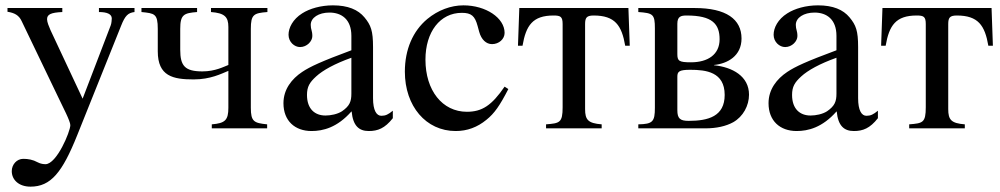

<svg xmlns="http://www.w3.org/2000/svg" viewBox="-20 -480 3741 718"><path d="M483 -450H350V-435C381 -435 398 -427 398 -411C398 -407 397 -392 394 -385L289 -111L169 -367C163 -381 156 -397 156 -408C156 -426 170 -433 213 -435V-450H8V-436C34 -432 51 -423 61 -401L197 -118C216 -78 243 -27 243 -12C243 12 192 134 150 134C144 134 132 133 121 127C103 117 85 114 67 114C43 114 24 135 24 160C24 193 51 218 94 218C170 218 213 165 269 25L433 -384C448 -422 459 -432 483 -435Z M980 -450H769V-435C820 -431 834 -417 834 -379V-237C818 -231 785 -213 737 -213C671 -213 654 -234 654 -294V-372C654 -426 668 -431 717 -435V-450H509V-435C558 -430 570 -429 570 -372V-288C570 -195 627 -183 704 -183C767 -183 807 -204 834 -215V-77C834 -31 822 -19 772 -15V0H979V-15C930 -20 918 -25 918 -77V-372C918 -426 929 -431 980 -435Z M1449 -66C1432 -52 1422 -47 1406 -47C1388 -47 1375 -67 1375 -113V-304C1375 -365 1367 -386 1343 -415C1319 -444 1281 -460 1225 -460C1180 -460 1138 -448 1110 -430C1075 -408 1059 -376 1059 -350C1059 -323 1081 -304 1102 -304C1128 -304 1148 -326 1148 -345C1148 -366 1142 -369 1142 -387C1142 -414 1172 -433 1212 -433C1257 -433 1294 -408 1294 -346V-292C1181 -250 1140 -231 1110 -211C1071 -185 1040 -146 1040 -94C1040 -28 1083 10 1145 10C1188 10 1241 -3 1294 -63H1295C1300 -10 1322 10 1359 10C1393 10 1419 0 1449 -38ZM1294 -130C1294 -101 1288 -84 1259 -64C1242 -53 1217 -48 1197 -48C1158 -48 1128 -72 1128 -125C1128 -156 1138 -172 1162 -194C1187 -217 1232 -242 1294 -264Z M1867 -156C1819 -86 1783 -62 1726 -62C1634 -62 1571 -142 1571 -257C1571 -361 1626 -432 1707 -432C1743 -432 1756 -420 1766 -383L1772 -361C1780 -332 1798 -315 1820 -315C1846 -315 1867 -334 1867 -357C1867 -413 1797 -460 1713 -460C1666 -460 1618 -442 1578 -409C1524 -364 1494 -295 1494 -212C1494 -83 1573 10 1684 10C1727 10 1765 -4 1799 -32C1829 -56 1849 -85 1881 -147Z M2335 -309 2330 -450H1922L1917 -309H1934C1947 -385 1972 -422 2050 -422C2076 -422 2084 -418 2084 -390V-79C2084 -21 2073 -19 2022 -15V0H2230V-15C2179 -19 2168 -32 2168 -72V-390C2168 -414 2174 -422 2200 -422C2280 -422 2305 -385 2318 -309Z M2650 -237C2701 -242 2753 -271 2753 -336C2753 -408 2696 -450 2578 -450H2367V-435C2422 -431 2429 -427 2429 -374V-77C2429 -25 2421 -16 2367 -15V0H2618C2659 0 2695 -8 2722 -23C2759 -44 2781 -85 2781 -126C2781 -195 2719 -229 2650 -236ZM2513 -391C2513 -419 2527 -422 2548 -422C2644 -422 2671 -390 2671 -333C2671 -276 2627 -247 2564 -247C2519 -247 2513 -252 2513 -278ZM2513 -193C2513 -212 2519 -219 2561 -219C2620 -219 2690 -211 2690 -125C2690 -45 2629 -28 2555 -28C2523 -28 2513 -37 2513 -68Z M3263 -66C3246 -52 3236 -47 3220 -47C3202 -47 3189 -67 3189 -113V-304C3189 -365 3181 -386 3157 -415C3133 -444 3095 -460 3039 -460C2994 -460 2952 -448 2924 -430C2889 -408 2873 -376 2873 -350C2873 -323 2895 -304 2916 -304C2942 -304 2962 -326 2962 -345C2962 -366 2956 -369 2956 -387C2956 -414 2986 -433 3026 -433C3071 -433 3108 -408 3108 -346V-292C2995 -250 2954 -231 2924 -211C2885 -185 2854 -146 2854 -94C2854 -28 2897 10 2959 10C3002 10 3055 -3 3108 -63H3109C3114 -10 3136 10 3173 10C3207 10 3233 0 3263 -38ZM3108 -130C3108 -101 3102 -84 3073 -64C3056 -53 3031 -48 3011 -48C2972 -48 2942 -72 2942 -125C2942 -156 2952 -172 2976 -194C3001 -217 3046 -242 3108 -264Z M3693 -309 3688 -450H3280L3275 -309H3292C3305 -385 3330 -422 3408 -422C3434 -422 3442 -418 3442 -390V-79C3442 -21 3431 -19 3380 -15V0H3588V-15C3537 -19 3526 -32 3526 -72V-390C3526 -414 3532 -422 3558 -422C3638 -422 3663 -385 3676 -309Z"/></svg>

Font: STIX Math
Style: Regular
Weight: 400
Designer: MicroPress Inc., with final additions and corrections provided by Coen Hoffman, Elsevier (retired)
Version: Version 1.1.0